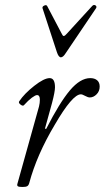

<svg xmlns="http://www.w3.org/2000/svg" viewBox="-20 -724 413 757"><path d="M220.2 -498Q210.9 -498 204.1 -519L147.9 -690.9Q145.5 -697.8 154.1 -701.9Q162.6 -706.1 166 -700.2L221.2 -595.2Q227.1 -582 231 -582Q235.8 -582 244.1 -591.8L344.2 -701.2Q348.1 -705.1 353 -704.1Q357.9 -703.1 359.6 -699.5Q361.3 -695.8 358.9 -691.9L240.2 -516.1Q229 -498 220.2 -498ZM68.8 13.2Q54.2 13.2 50.3 10.3Q46.4 7.3 48.8 0L133.8 -304.2Q137.2 -317.9 137.2 -331.1Q137.2 -349.1 126 -349.1Q119.6 -349.1 105.7 -338.9Q91.8 -328.6 74.2 -309.1Q69.8 -304.7 60.5 -312Q51.3 -319.3 56.2 -325.2Q76.2 -355 115 -385.5Q153.8 -416 175.8 -416Q196.8 -416 196.8 -379.9Q196.8 -362.3 185.1 -317.9L157.2 -216.8L162.1 -215.8Q214.8 -319.3 255.6 -367.7Q296.4 -416 335.9 -416Q353 -416 363 -407.5Q373 -398.9 373 -382.8Q373 -364.3 360.8 -352.1Q348.6 -339.8 334 -339.8Q326.7 -339.8 315.7 -345.9Q304.7 -352.1 298.8 -352.1Q265.6 -352.1 195.8 -231.9Q125 -113.3 95.2 -2Q92.8 6.8 87.4 10Q82 13.2 68.8 13.2Z"/></svg>

Font: Junicode SmCond Light
Style: Italic
Weight: 300
Width: 4
Italic angle: -11°
Designer: Peter S. Baker
Version: Version 2.206